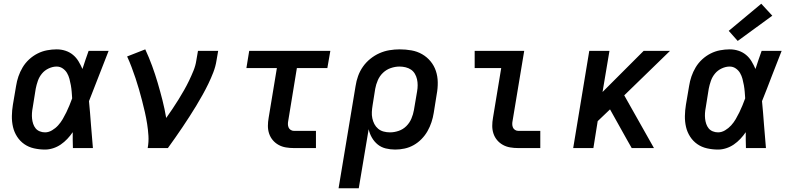

<svg xmlns="http://www.w3.org/2000/svg" viewBox="-20 -792 4240 1027"><path d="M221 8Q191 8 162 1.5Q133 -5 110 -21Q87 -37 71.5 -61Q56 -85 49.5 -113Q43 -141 43.5 -171.5Q44 -202 49 -232L66 -332Q70 -358 78.5 -383Q87 -408 101 -431.5Q115 -455 135.5 -474Q156 -493 180.5 -505.5Q205 -518 231.5 -523Q258 -528 283 -528Q308 -528 330.5 -520.5Q353 -513 370.5 -498.5Q388 -484 400 -464Q412 -444 421 -423Q429 -447 437 -471.5Q445 -496 454 -520H561Q534 -453 508.5 -385.5Q483 -318 456 -251Q462 -189 466.5 -126Q471 -63 477 0H370Q369 -21 369 -42.5Q369 -64 369 -85Q356 -66 340 -49Q324 -32 305 -19Q286 -6 264 1Q242 8 221 8ZM221 -84Q240 -84 258.5 -95Q277 -106 291 -121.5Q305 -137 315.5 -155Q326 -173 335 -191.5Q344 -210 351.5 -228.5Q359 -247 366 -266Q365 -283 363.5 -301Q362 -319 359 -336Q356 -353 351.5 -370Q347 -387 338.5 -401.5Q330 -416 315.5 -426Q301 -436 283 -436Q262 -436 240.5 -426Q219 -416 204.5 -398.5Q190 -381 182.5 -359.5Q175 -338 171 -317L155 -217Q152 -202 151 -187Q150 -172 151.5 -157.5Q153 -143 157.5 -129.5Q162 -116 170.5 -105.5Q179 -95 192.5 -89.5Q206 -84 221 -84Z M770 0Q776 -33 774 -65.5Q772 -98 767 -129.5Q762 -161 755 -192Q748 -223 740 -253.5Q732 -284 723.5 -314Q715 -344 705 -373.5Q695 -403 684 -432.5Q673 -462 660 -490L757 -528Q777 -485 793.5 -440Q810 -395 823.5 -349Q837 -303 849 -256Q861 -209 869 -161Q886 -185 902.5 -209.5Q919 -234 934.5 -259Q950 -284 964.5 -309.5Q979 -335 991.5 -361Q1004 -387 1015 -414Q1026 -441 1030 -468L1039 -520H1147L1138 -468Q1133 -436 1121 -405Q1109 -374 1094.5 -344Q1080 -314 1063.5 -284.5Q1047 -255 1029.5 -226Q1012 -197 993.5 -168.5Q975 -140 956 -111.5Q937 -83 917.5 -55.5Q898 -28 878 0Z M1552 0Q1530 0 1509 -3.5Q1488 -7 1470 -17Q1452 -27 1439 -42.5Q1426 -58 1419.5 -77.5Q1413 -97 1413 -118.5Q1413 -140 1417 -162L1461 -428H1298L1313 -520H1747L1731 -428H1568L1522 -147Q1520 -138 1520 -128.5Q1520 -119 1523.5 -110.5Q1527 -102 1535 -97Q1543 -92 1552 -92H1670V0Z M1791 215 1882 -332Q1886 -359 1895.5 -385.5Q1905 -412 1921.5 -435.5Q1938 -459 1961 -477.5Q1984 -496 2010 -507.5Q2036 -519 2063.5 -523.5Q2091 -528 2118 -528Q2150 -528 2181 -522.5Q2212 -517 2238 -502Q2264 -487 2283 -464Q2302 -441 2311.5 -412.5Q2321 -384 2321.5 -352Q2322 -320 2316 -288L2300 -188Q2296 -163 2288 -138.5Q2280 -114 2267 -91Q2254 -68 2235 -48.5Q2216 -29 2193 -16Q2170 -3 2144.5 2.5Q2119 8 2094 8Q2068 8 2043.5 2Q2019 -4 2000.5 -19Q1982 -34 1969.5 -55.5Q1957 -77 1952 -101L1899 215ZM2066 -84Q2089 -84 2112.5 -92Q2136 -100 2153.5 -117.5Q2171 -135 2180.5 -157.5Q2190 -180 2194 -203L2211 -303Q2214 -320 2214 -336.5Q2214 -353 2210.5 -368.5Q2207 -384 2199 -397.5Q2191 -411 2178.5 -419.5Q2166 -428 2150 -432Q2134 -436 2117 -436Q2094 -436 2070.5 -428Q2047 -420 2029 -403Q2011 -386 2001 -363Q1991 -340 1987 -317L1973 -229Q1970 -211 1969 -193.5Q1968 -176 1971.5 -159.5Q1975 -143 1982.5 -128.5Q1990 -114 2002.5 -103.5Q2015 -93 2031.5 -88.5Q2048 -84 2066 -84Z M2752 0Q2730 0 2709 -3.5Q2688 -7 2670 -17Q2652 -27 2639 -42.5Q2626 -58 2619.5 -77.5Q2613 -97 2613 -118.5Q2613 -140 2617 -162L2661 -428H2519V-520H2784L2722 -147Q2720 -138 2720 -128.5Q2720 -119 2723.5 -110.5Q2727 -102 2735 -97Q2743 -92 2752 -92H2870V0Z M3046 0 3132 -520H3240L3203 -300L3423 -520H3564L3319 -282L3478 0H3359L3334 -44L3243 -207L3177 -144L3154 0Z M3821 8Q3791 8 3762 1.5Q3733 -5 3710 -21Q3687 -37 3671.5 -61Q3656 -85 3649.5 -113Q3643 -141 3643.5 -171.5Q3644 -202 3649 -232L3666 -332Q3670 -358 3678.5 -383Q3687 -408 3701 -431.5Q3715 -455 3735.5 -474Q3756 -493 3780.5 -505.5Q3805 -518 3831.5 -523Q3858 -528 3883 -528Q3908 -528 3930.5 -520.5Q3953 -513 3970.5 -498.5Q3988 -484 4000 -464Q4012 -444 4021 -423Q4029 -447 4037 -471.5Q4045 -496 4054 -520H4161Q4134 -453 4108.5 -385.5Q4083 -318 4056 -251Q4062 -189 4066.5 -126Q4071 -63 4077 0H3970Q3969 -21 3969 -42.5Q3969 -64 3969 -85Q3956 -66 3940 -49Q3924 -32 3905 -19Q3886 -6 3864 1Q3842 8 3821 8ZM3821 -84Q3840 -84 3858.5 -95Q3877 -106 3891 -121.5Q3905 -137 3915.5 -155Q3926 -173 3935 -191.5Q3944 -210 3951.5 -228.5Q3959 -247 3966 -266Q3965 -283 3963.5 -301Q3962 -319 3959 -336Q3956 -353 3951.5 -370Q3947 -387 3938.5 -401.5Q3930 -416 3915.5 -426Q3901 -436 3883 -436Q3862 -436 3840.5 -426Q3819 -416 3804.5 -398.5Q3790 -381 3782.5 -359.5Q3775 -338 3771 -317L3755 -217Q3752 -202 3751 -187Q3750 -172 3751.5 -157.5Q3753 -143 3757.5 -129.5Q3762 -116 3770.5 -105.5Q3779 -95 3792.5 -89.5Q3806 -84 3821 -84ZM3926 -573 3878 -627 4052 -772 4111 -708Z"/></svg>

Font: Iosevka SS04 SmBd Ex Obl
Style: Regular
Weight: 600
Width: 7
Italic angle: -9°
Monospace: yes
Designer: Belleve Invis
Foundry: Belleve Invis
Version: Version 19.0.0; ttfautohint (v1.8.4)